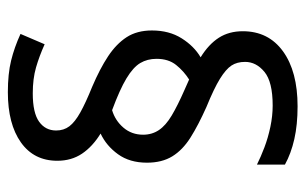

<svg xmlns="http://www.w3.org/2000/svg" viewBox="-168 -636 796 501"><g transform="rotate(-90 230.5 -385.0)"><path d="M57 -400Q57 -445 79 -475.5Q101 -506 133 -521Q99 -542 80.5 -569.5Q62 -597 62 -634Q62 -695 110 -729Q158 -763 241 -763Q289 -763 323.5 -754.5Q358 -746 393 -730L366 -667Q335 -681 305.5 -689.5Q276 -698 238 -698Q187 -698 164 -681.5Q141 -665 141 -637Q141 -617 152 -602.5Q163 -588 188 -574Q213 -560 255 -543Q302 -523 334.5 -501.5Q367 -480 384.5 -453Q402 -426 402 -387Q402 -342 381.5 -309.5Q361 -277 332 -260Q366 -239 383 -212.5Q400 -186 400 -150Q400 -83 347.5 -45Q295 -7 204 -7Q156 -7 118.5 -15.5Q81 -24 52 -40V-113Q72 -103 97 -93.5Q122 -84 150.5 -78Q179 -72 206 -72Q268 -72 294 -93.5Q320 -115 320 -144Q320 -165 310.5 -179.5Q301 -194 276 -209.5Q251 -225 202 -245Q155 -266 122.5 -286.5Q90 -307 73.5 -334Q57 -361 57 -400ZM130 -410Q130 -387 142 -369Q154 -351 180 -335.5Q206 -320 247 -302L274 -290Q296 -304 312 -324Q328 -344 328 -375Q328 -399 317 -417.5Q306 -436 277 -453.5Q248 -471 194 -491Q167 -483 148.5 -461.5Q130 -440 130 -410Z"/></g></svg>

Font: Noto Sans Khmer SemiCondensed
Style: Regular
Weight: 400
Width: 4
Designer: Danh Hong and the Monotype Design Team
Foundry: Monotype Imaging Inc.
Version: Version 2.004